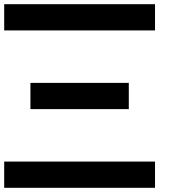

<svg xmlns="http://www.w3.org/2000/svg" viewBox="-20 -895 884 915"><path d="M718.8 -125V0H0V-125ZM593.8 -500V-375H125V-500ZM718.8 -875V-750H0V-875Z"/></svg>

Font: CraftyPE
Style: Regular
Weight: 400
Designer: Erek Butcher
Foundry: Haunted Coop
Version: Version 0.018;April 4, 2024;FontCreator 15.0.0.2962 64-bit